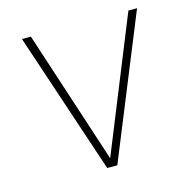

<svg xmlns="http://www.w3.org/2000/svg" viewBox="-80 -567 621 643"><g transform="rotate(-15 230.5 -245.5)"><path d="M420 -491H450L250 0H215L51 -491H82L233 -29Z"/></g></svg>

Font: Livvic Thin
Style: Regular
Weight: 250
Designer: Jacques Le Bailly, Baron von Fonthausen
Version: Version 1.001; ttfautohint (v1.8.2)